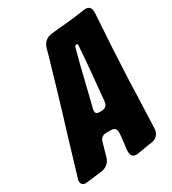

<svg xmlns="http://www.w3.org/2000/svg" viewBox="-188 -831 825 919"><g transform="rotate(-30 225.0 -371.5)"><path d="M313 -11C333 -14 351 -17 368 -20L384 -22C411 -26 429 -45 430 -72L434 -179C435 -204 436 -228 437 -251L439 -321C444 -418 448 -519 455 -615L460 -697C460 -720 454 -735 427 -735L422 -734H420C389 -729 358 -725 327 -722L232 -713C205 -710 184 -694 176 -667L162 -617C130 -507 87 -360 58 -268L-8 -48C-11 -43 -10 -38 -10 -34C-10 -18 1 -11 16 -11L21 -12H23L42 -14C59 -17 78 -18 98 -21L106 -22C133 -25 155 -43 162 -70L182 -141C187 -161 200 -171 221 -171H246C267 -171 274 -159 274 -140L273 -123L264 -46C264 -23 269 -8 296 -8L301 -9H303ZM308 -522C304 -483 301 -447 298 -412C295 -383 293 -355 290 -328L288 -306C286 -285 275 -274 255 -273H240C225 -273 220 -281 220 -292C220 -293 221 -297 222 -302L276 -522L297 -601C298 -605 302 -608 307 -609C312 -609 314 -607 314 -602Z"/></g></svg>

Font: Bangerz
Style: Bold
Weight: 700
Designer: vernon adams
Foundry: Vernon Adams
Version: Version 2.10;December 28, 2023;FontCreator 13.0.0.2683 64-bi